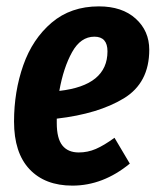

<svg xmlns="http://www.w3.org/2000/svg" viewBox="-20 -566 494 602"><path d="M448 -410Q448 -306 368 -257.5Q288 -209 158 -194V-180Q158 -132 175.5 -110Q193 -88 227 -88Q255 -88 280.5 -99Q306 -110 339 -134L387 -53Q303 16 207 16Q121 16 72.5 -35.5Q24 -87 24 -185Q24 -279 53 -361.5Q82 -444 142 -495Q202 -546 290 -546Q363 -546 405.5 -507.5Q448 -469 448 -410ZM317 -405Q317 -451 276 -451Q233 -451 206 -402.5Q179 -354 166 -281Q317 -298 317 -405Z"/></svg>

Font: Fira Sans Compressed SemiBold
Style: Italic
Weight: 600
Width: 1
Italic angle: -8°
Designer: bBox Type GmbH & Carrois Corporate GbR & Edenspiekermann AG
Foundry: bBox Type GmbH & Carrois Corporate GbR & Edenspiekermann AG
Version: Version 4.301